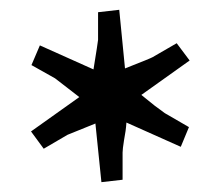

<svg xmlns="http://www.w3.org/2000/svg" viewBox="-20 -766 449 390"><path d="M294.9 -550.8 314.9 -536.1 363.8 -507.8 347.2 -467.8 236.8 -517.1Q235.8 -501 231.9 -481Q229 -462.9 229 -456.1V-400.9L186 -396L173.8 -515.1L117.2 -492.2L68.8 -463.9L43 -499L141.1 -568.8L91.8 -606.9L43.9 -633.8L61 -673.8L169.9 -625Q178.7 -679.2 179.2 -685.1V-741.2L222.2 -746.1L233.9 -627Q287.1 -647.9 290 -649.9L338.9 -678.2L365.2 -643.1L267.1 -573.2Z"/></svg>

Font: Sura
Style: Regular
Weight: 400
Designer: Carolina Giovagnoli
Foundry: Huerta Tipografica
Version: Version 1.003;PS 001.002;hotconv 1.0.70;makeotf.lib2.5.58329